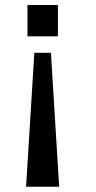

<svg xmlns="http://www.w3.org/2000/svg" viewBox="-20 -582 377 751"><path d="M87.4 -439.9H206.5V-562.5H87.4ZM82 148.4H211.4L179.2 -375.5H114.3Z"/></svg>

Font: Ride SemiBold
Style: Regular
Weight: 600
Version: Version 3.000